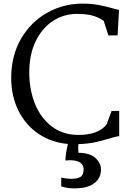

<svg xmlns="http://www.w3.org/2000/svg" viewBox="-20 -785 728 1063"><path d="M611 -737 639 -730 631 -589H580L554 -670Q522 -691 489 -699.5Q456 -708 405 -708Q334 -708 274 -669.5Q214 -631 178 -557.5Q142 -484 142 -384Q142 -289 173.5 -210.5Q205 -132 266.5 -85Q328 -38 414 -38Q525 -38 570 -96L598 -171H640V-31Q622 -30 585 -18Q543 -5 505 3Q467 11 414 13L413 37L414 61Q476 61 507.5 89Q539 117 539 153Q539 200 505 227Q471 254 415 257L392 258Q360 258 342 253Q324 248 319 247V198Q330 201 346.5 203Q363 205 375 205Q408 205 425.5 194.5Q443 184 443 151Q443 128 423.5 115Q404 102 366 102Q357 102 350.5 103Q344 104 342 104Q344 59 356 12Q265 4 193.5 -44Q122 -92 82 -172.5Q42 -253 42 -354Q42 -476 96 -569.5Q150 -663 240.5 -714Q331 -765 436 -765Q486 -765 526 -757.5Q566 -750 611 -737Z"/></svg>

Font: Martel DemiBold
Style: Regular
Weight: 600
Designer: Dan Reynolds
Foundry: Dan Reynolds
Version: Version 1.001; ttfautohint (v1.1) -l 5 -r 5 -G 72 -x 0 -D la